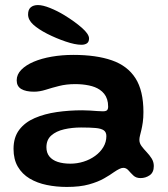

<svg xmlns="http://www.w3.org/2000/svg" viewBox="-20 -686 666 759"><path d="M244 53Q202.5 53 164.8 45.2Q127 37.5 97.2 19.8Q67.5 2 50.5 -27Q33.5 -56 33.5 -97.5Q33.5 -143 56 -172.8Q78.5 -202.5 117.2 -219.2Q156 -236 204.5 -243Q253 -250 305 -250Q320 -250 335.5 -249Q351 -248 364.2 -247Q377.5 -246 386.5 -246Q398.5 -246 403 -250.2Q407.5 -254.5 407.5 -264.5Q407.5 -280.5 403.5 -293Q399.5 -305.5 392 -315Q384.5 -324.5 374 -331.5Q357 -343 331.8 -348.2Q306.5 -353.5 277.5 -353.5Q242.5 -353.5 213.8 -346.2Q185 -339 160.8 -331.2Q136.5 -323.5 114.5 -323.5Q82 -323.5 64 -334.2Q46 -345 46 -368.5Q46 -391.5 64 -410Q82 -428.5 113 -441.8Q144 -455 184.5 -462Q225 -469 270 -469Q360.5 -469 422.2 -447.5Q484 -426 515.5 -376.8Q547 -327.5 547 -243Q547 -220 544.5 -202.8Q542 -185.5 539 -172.8Q536 -160 533.5 -150.5Q531 -141 531 -133Q531 -120 539.5 -108.5Q548 -97 559.5 -85Q571 -73 579.5 -59.5Q588 -46 588 -29.5Q588 -4.5 571.8 6.8Q555.5 18 535.5 18Q518 18 507.2 7.8Q496.5 -2.5 487.8 -12.5Q479 -22.5 467.5 -22.5Q460.5 -22.5 451.8 -18.2Q443 -14 430.5 -5.5Q415.5 5.5 391.5 19.2Q367.5 33 331.8 43Q296 53 244 53ZM258.5 -39Q285 -39 310.5 -47Q336 -55 356.2 -69.8Q376.5 -84.5 388.5 -104.5Q400.5 -124.5 400.5 -148Q400.5 -163.5 390.2 -170.8Q380 -178 358 -180Q336 -182 300.5 -182Q265 -182 233.5 -174.8Q202 -167.5 182.8 -150.5Q163.5 -133.5 163.5 -104Q163.5 -82 175.2 -67.5Q187 -53 208.2 -46Q229.5 -39 258.5 -39ZM302 -509Q277 -509 239.5 -521.8Q202 -534.5 166.5 -552.5Q131.5 -570.5 111.2 -589Q91 -607.5 91 -629Q91 -648 101.5 -657Q112 -666 130 -666Q149 -666 177.8 -654.5Q206.5 -643 234.5 -626Q276 -600.5 304 -575.8Q332 -551 332 -534Q332 -520.5 323.8 -514.8Q315.5 -509 302 -509Z"/></svg>

Font: Gluten Medium
Style: Regular
Weight: 500
Designer: Tyler Finck
Foundry: Etcetera Type Company
Version: Version 1.300